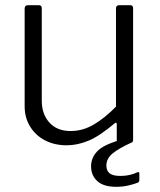

<svg xmlns="http://www.w3.org/2000/svg" viewBox="-20 -550 616 740"><path d="M252 -45Q299 -45 341.5 -70Q384 -95 427 -139V-518Q427 -530 440 -530H482Q493 -530 493 -518V-11Q493 0 483 0H440Q430 0 430 -10V-71Q430 -76 428 -77Q426 -78 421 -74Q363 -25 320.5 -7.5Q278 10 237 10Q191 10 154.5 -8.5Q118 -27 96.5 -61.5Q75 -96 75 -140V-517Q75 -530 88 -530H130Q141 -530 141 -518V-162Q141 -110 170.5 -77.5Q200 -45 252 -45ZM331 91Q331 59 354 34Q377 9 439 -9L490 -2Q439 21 414.5 41Q390 61 390 88Q390 108 402.5 118Q415 128 443 128Q465 128 482.5 123.5Q500 119 507 115Q517 110 517 119V144Q517 151 511 154Q499 159 476.5 164.5Q454 170 428 170Q379 170 355 148Q331 126 331 91Z"/></svg>

Font: Libre Franklin Thin Light
Style: Regular
Weight: 300
Version: Version 3.000